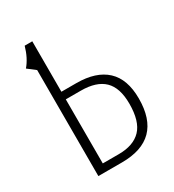

<svg xmlns="http://www.w3.org/2000/svg" viewBox="-168 -781 795 877"><g transform="rotate(-30 230.0 -342.0)"><path d="M216.8 -418Q320.3 -418 374.8 -367.4Q429.2 -316.9 429.2 -214.8Q429.2 0 215.8 0H91.8V-559.1L50.8 -590.8Q82 -627 98.1 -684.1H138.2V-418ZM222.2 -40Q300.3 -40 340.1 -81.5Q379.9 -123 379.9 -215.8Q379.9 -299.8 339.6 -338.9Q299.3 -377.9 217.8 -377.9H138.2V-40Z"/></g></svg>

Font: Fira Sans Compressed ExtraLight
Style: Regular
Weight: 250
Width: 1
Designer: Carrois Corporate & Edenspiekermann AG
Foundry: Carrois Corporate GbR & Edenspiekermann AG
Version: Version 4.203;PS 004.203;hotconv 1.0.88;makeotf.lib2.5.64775